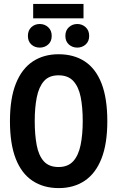

<svg xmlns="http://www.w3.org/2000/svg" viewBox="-20 -949 600 984"><path d="M281 15Q203 15 146.5 -22.5Q90 -60 60.5 -136Q31 -212 31 -328Q31 -445 61.5 -521Q92 -597 148 -634Q204 -671 280 -671Q359 -671 415 -634Q471 -597 500.5 -521Q530 -445 530 -328Q530 -212 500 -136Q470 -60 414 -22.5Q358 15 281 15ZM280 -93Q328 -93 355 -122.5Q382 -152 393 -205.5Q404 -259 404 -328Q404 -399 393.5 -451.5Q383 -504 356 -533.5Q329 -563 280 -563Q231 -563 205 -533Q179 -503 168.5 -450.5Q158 -398 158 -328Q158 -259 168 -205.5Q178 -152 204.5 -122.5Q231 -93 280 -93ZM184 -705Q158 -705 140.5 -721Q123 -737 123 -765Q123 -793 140.5 -809.5Q158 -826 184 -826Q209 -826 227 -809.5Q245 -793 245 -765Q245 -737 227 -721Q209 -705 184 -705ZM376 -705Q351 -705 333 -721Q315 -737 315 -765Q315 -793 333 -809.5Q351 -826 376 -826Q401 -826 419 -809.5Q437 -793 437 -765Q437 -737 419 -721Q401 -705 376 -705ZM150 -855V-929H408V-855Z"/></svg>

Font: Ubuntu Sans Mono SemiBold
Style: Regular
Weight: 600
Monospace: yes
Designer: Dalton Maag Ltd
Foundry: Dalton Maag Ltd
Version: Version 1.006